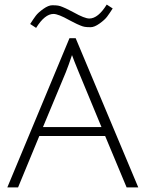

<svg xmlns="http://www.w3.org/2000/svg" viewBox="-20 -820 637 840"><path d="M152 -225 59 0H12L284 -653H311L585 0H534L440 -225ZM295 -579Q280 -534 268 -504L168 -264H424L325 -503Q302 -559 295 -579ZM214 -759Q176 -759 138 -698L112 -715Q126 -737 136.5 -751Q147 -765 169.5 -781Q192 -797 208.5 -797Q225 -797 234 -795.5Q243 -794 253.5 -789.5Q264 -785 268.5 -783Q273 -781 286.5 -774Q300 -767 302 -766Q350 -739 371 -739Q409 -739 447 -800L473 -783Q459 -761 448.5 -747Q438 -733 415.5 -717Q393 -701 376.5 -701Q360 -701 351 -702.5Q342 -704 331.5 -708.5Q321 -713 316.5 -715Q312 -717 298.5 -724Q285 -731 283 -732Q235 -759 214 -759Z"/></svg>

Font: Julius Sans One
Style: Regular
Weight: 400
Designer: Luciano Vergara
Foundry: LatinoType
Version: Version 1.001